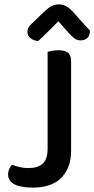

<svg xmlns="http://www.w3.org/2000/svg" viewBox="-20 -843 430 875"><path d="M109 -77Q153 -77 175 -97.5Q197 -118 197 -166V-607Q204 -609 218 -611.5Q232 -614 246 -614Q275 -614 289.5 -603Q304 -592 304 -564V-157Q304 -112 290.5 -80Q277 -48 254 -27.5Q231 -7 199.5 2.5Q168 12 131 12Q75 12 46 -3Q17 -18 17 -48Q17 -63 23 -74.5Q29 -86 34 -92Q51 -86 70 -81.5Q89 -77 109 -77ZM246 -746Q227 -727 203.5 -703.5Q180 -680 154 -656Q133 -658 119 -669Q105 -680 105 -697Q105 -712 113 -722.5Q121 -733 137 -747L188 -796Q218 -823 247 -823Q266 -823 280 -815.5Q294 -808 309 -793L390 -703Q390 -682 378.5 -670.5Q367 -659 347 -659Q333 -659 321.5 -666.5Q310 -674 293 -693Z"/></svg>

Font: Baloo Paaji 2 Medium
Style: Regular
Weight: 500
Designer: Shuchita Grover, Noopur Datye and Ek Type
Foundry: Ek Type
Version: Version 1.640;hotconv 1.0.111;makeotfexe 2.5.65597; ttfautoh